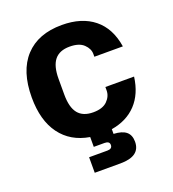

<svg xmlns="http://www.w3.org/2000/svg" viewBox="-131 -644 825 918"><g transform="rotate(-20 281.0 -185.0)"><path d="M194 95H287Q312 95 312 75Q312 56 287 56H232V6Q137 -10 85.5 -80Q34 -150 34 -267Q34 -401 100 -472.5Q166 -544 287 -544Q388 -544 450 -494Q512 -444 527 -348H382V-362Q382 -389 358.5 -411.5Q335 -434 287 -434Q235 -434 210 -403Q185 -372 185 -307V-227Q185 -162 210 -131Q235 -100 287 -100Q335 -100 358.5 -123.5Q382 -147 382 -177V-194H528Q517 -109 469 -58Q421 -7 342 6V30Q385 32 405.5 49Q426 66 426 100Q426 174 325 174H194Z"/></g></svg>

Font: Mozilla Headline BETA
Style: Bold
Weight: 700
Designer: Studio DRAMA
Foundry: Studio DRAMA
Version: Version 0.100